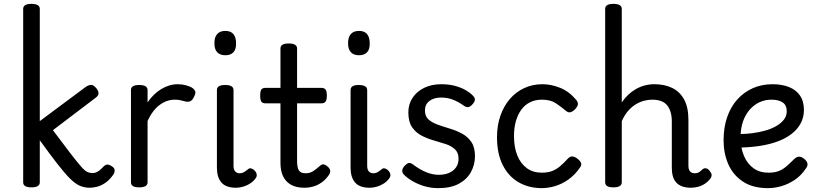

<svg xmlns="http://www.w3.org/2000/svg" viewBox="-20 -955 4229 994"><path d="M143 15Q121 15 110.5 8.5Q100 2 100 -11V-909Q100 -922 110.5 -928.5Q121 -935 143 -935Q164 -935 175 -928.5Q186 -922 186 -909V-328L421 -503Q436 -514 449.5 -515.5Q463 -517 478 -499Q488 -488 490 -474.5Q492 -461 474 -448L254 -281Q312 -203 346.5 -158.5Q381 -114 400 -92.5Q419 -71 431.5 -65Q444 -59 458 -59Q469 -59 477.5 -62.5Q486 -66 495 -73Q504 -80 514 -91Q525 -102 534 -103Q543 -104 556 -96Q573 -87 573.5 -74Q574 -61 566 -50Q546 -22 524 -7.5Q502 7 481.5 12Q461 17 445 17Q417 17 393 6.5Q369 -4 342 -31Q315 -58 277.5 -106Q240 -154 186 -229V-11Q186 2 175 8.5Q164 15 143 15Z M700 15Q679 15 668.5 8.5Q658 2 658 -11V-489Q658 -502 668.5 -508.5Q679 -515 700 -515Q722 -515 733 -508.5Q744 -502 744 -489V-425Q759 -447 777 -464.5Q795 -482 815 -494Q835 -506 856.5 -512.5Q878 -519 900 -519Q923 -519 944.5 -513Q966 -507 977 -499Q988 -491 991 -481Q994 -471 983 -451Q976 -436 965 -431Q954 -426 938 -430Q927 -433 914.5 -436Q902 -439 885 -439Q865 -439 845.5 -432.5Q826 -426 807.5 -412.5Q789 -399 773 -378Q757 -357 744 -329V-11Q744 2 733 8.5Q722 15 700 15Z M1202 17Q1150 17 1126.5 -10Q1103 -37 1103 -86V-489Q1103 -502 1113.5 -508.5Q1124 -515 1145 -515Q1167 -515 1178 -508.5Q1189 -502 1189 -489V-96Q1189 -76 1198 -67Q1207 -58 1220 -58Q1231 -58 1238.5 -61.5Q1246 -65 1252.5 -70Q1259 -75 1267 -81Q1273 -86 1283.5 -82Q1294 -78 1300 -70Q1308 -61 1309 -51Q1310 -41 1304 -33Q1293 -17 1276.5 -6Q1260 5 1240.5 11Q1221 17 1202 17ZM1147 -669Q1119 -669 1104.5 -684.5Q1090 -700 1090 -731Q1090 -763 1104.5 -779Q1119 -795 1147 -795Q1174 -795 1188 -779Q1202 -763 1202 -731Q1203 -700 1188.5 -684.5Q1174 -669 1147 -669Z M1556 17Q1514 17 1486.5 1.5Q1459 -14 1445.5 -42.5Q1432 -71 1432 -111V-420H1354Q1339 -420 1333 -429Q1327 -438 1327 -460Q1327 -483 1333 -491.5Q1339 -500 1354 -500H1432V-704Q1432 -717 1442.5 -723.5Q1453 -730 1474 -730Q1496 -730 1507 -723.5Q1518 -717 1518 -704V-500H1644Q1659 -500 1665.5 -491.5Q1672 -483 1672 -460Q1672 -438 1665.5 -429Q1659 -420 1644 -420H1518V-121Q1518 -87 1527.5 -72.5Q1537 -58 1562 -58Q1585 -58 1601.5 -69Q1618 -80 1636 -96Q1648 -107 1658.5 -103.5Q1669 -100 1678 -91Q1689 -81 1689.5 -70.5Q1690 -60 1684 -51Q1667 -26 1646 -11Q1625 4 1602 10.5Q1579 17 1556 17Z M1894 17Q1842 17 1818.5 -10Q1795 -37 1795 -86V-489Q1795 -502 1805.5 -508.5Q1816 -515 1837 -515Q1859 -515 1870 -508.5Q1881 -502 1881 -489V-96Q1881 -76 1890 -67Q1899 -58 1912 -58Q1923 -58 1930.5 -61.5Q1938 -65 1944.5 -70Q1951 -75 1959 -81Q1965 -86 1975.5 -82Q1986 -78 1992 -70Q2000 -61 2001 -51Q2002 -41 1996 -33Q1985 -17 1968.5 -6Q1952 5 1932.5 11Q1913 17 1894 17ZM1839 -669Q1811 -669 1796.5 -684.5Q1782 -700 1782 -731Q1782 -763 1796.5 -779Q1811 -795 1839 -795Q1866 -795 1880 -779Q1894 -763 1894 -731Q1895 -700 1880.5 -684.5Q1866 -669 1839 -669Z M2249 19Q2209 19 2174 8Q2139 -3 2112 -19.5Q2085 -36 2069 -53Q2062 -61 2062.5 -72.5Q2063 -84 2076 -98Q2087 -109 2096 -111Q2105 -113 2116 -105Q2153 -77 2186.5 -63.5Q2220 -50 2251 -50Q2281 -50 2304 -59.5Q2327 -69 2340.5 -88Q2354 -107 2354 -133Q2354 -165 2335 -182.5Q2316 -200 2286.5 -209.5Q2257 -219 2224 -228.5Q2191 -238 2161.5 -253.5Q2132 -269 2113 -297Q2094 -325 2094 -373Q2094 -415 2115.5 -448Q2137 -481 2175.5 -500Q2214 -519 2264 -519Q2304 -519 2335.5 -510.5Q2367 -502 2390.5 -488.5Q2414 -475 2429 -459Q2440 -448 2438.5 -437.5Q2437 -427 2426 -415Q2415 -402 2404.5 -400.5Q2394 -399 2381 -408Q2353 -428 2325 -439Q2297 -450 2263 -450Q2227 -450 2203.5 -432.5Q2180 -415 2180 -383Q2180 -353 2198.5 -336.5Q2217 -320 2246.5 -309.5Q2276 -299 2309.5 -289Q2343 -279 2372.5 -263Q2402 -247 2420.5 -219.5Q2439 -192 2439 -146Q2439 -103 2418.5 -65Q2398 -27 2356 -4Q2314 19 2249 19Z M2785 19Q2718 19 2665.5 -11Q2613 -41 2583 -100Q2553 -159 2553 -245Q2553 -305 2570.5 -355.5Q2588 -406 2619.5 -442.5Q2651 -479 2694 -499Q2737 -519 2789 -519Q2833 -519 2879.5 -500.5Q2926 -482 2963 -438Q2974 -424 2971.5 -413Q2969 -402 2958 -390Q2945 -377 2933.5 -374Q2922 -371 2910 -381Q2883 -404 2856 -421.5Q2829 -439 2785 -439Q2752 -439 2725 -426Q2698 -413 2679.5 -388Q2661 -363 2651 -328.5Q2641 -294 2641 -250Q2641 -192 2658.5 -149.5Q2676 -107 2708 -84Q2740 -61 2785 -61Q2817 -61 2839.5 -70Q2862 -79 2881 -95.5Q2900 -112 2921 -135Q2932 -146 2944 -145Q2956 -144 2970 -133Q2984 -122 2988 -111.5Q2992 -101 2983 -88Q2956 -49 2922.5 -25.5Q2889 -2 2853.5 8.5Q2818 19 2785 19Z M3557 17Q3531 17 3512 10Q3493 3 3481 -10Q3469 -23 3463.5 -42.5Q3458 -62 3458 -86V-326Q3458 -379 3434.5 -409Q3411 -439 3356 -439Q3335 -439 3313 -433Q3291 -427 3270 -414Q3249 -401 3231 -380Q3213 -359 3199 -328V-11Q3199 2 3188 8.5Q3177 15 3156 15Q3134 15 3123.5 8.5Q3113 2 3113 -11V-909Q3113 -922 3123.5 -928.5Q3134 -935 3156 -935Q3177 -935 3188 -928.5Q3199 -922 3199 -909V-425Q3214 -447 3232 -464Q3250 -481 3271.5 -493.5Q3293 -506 3317.5 -512.5Q3342 -519 3368 -519Q3420 -519 3459.5 -500Q3499 -481 3521.5 -440.5Q3544 -400 3544 -334V-96Q3544 -83 3548 -74.5Q3552 -66 3559.5 -62Q3567 -58 3576 -58Q3587 -58 3594 -61Q3601 -64 3607 -69.5Q3613 -75 3619 -80Q3628 -86 3637.5 -83Q3647 -80 3654 -70Q3663 -60 3664 -50.5Q3665 -41 3658 -31Q3647 -16 3631 -5Q3615 6 3596 11.5Q3577 17 3557 17Z M3956 19Q3877 19 3826 -15Q3775 -49 3750.5 -105Q3726 -161 3726 -228Q3726 -295 3744.5 -348.5Q3763 -402 3797 -440Q3831 -478 3877.5 -498.5Q3924 -519 3979 -519Q4028 -519 4064.5 -504.5Q4101 -490 4121.5 -460.5Q4142 -431 4142 -386Q4142 -348 4125.5 -317Q4109 -286 4079 -262.5Q4049 -239 4008 -223.5Q3967 -208 3916 -200Q3865 -192 3808 -191V-261Q3841 -261 3875.5 -265.5Q3910 -270 3942 -279Q3974 -288 3999 -302.5Q4024 -317 4038.5 -336Q4053 -355 4053 -379Q4053 -411 4031.5 -425Q4010 -439 3974 -439Q3941 -439 3912.5 -426Q3884 -413 3861.5 -387.5Q3839 -362 3826.5 -326Q3814 -290 3814 -244Q3814 -189 3831.5 -148Q3849 -107 3881 -84Q3913 -61 3958 -61Q3988 -61 4009 -68.5Q4030 -76 4048.5 -91.5Q4067 -107 4089 -129Q4104 -144 4116.5 -144Q4129 -144 4143 -133Q4157 -122 4160 -109.5Q4163 -97 4153 -84Q4128 -46 4094 -23.5Q4060 -1 4024.5 9Q3989 19 3956 19Z"/></svg>

Font: Playwrite DE Grund
Style: Regular
Weight: 400
Designer: Veronika Burian, José Scaglione
Foundry: TypeTogether
Version: Version 1.002